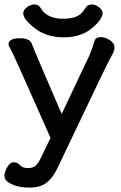

<svg xmlns="http://www.w3.org/2000/svg" viewBox="-21 -663 541 859"><path d="M263 -496Q183 -496 129 -541Q83 -578 83 -604Q83 -618 99.5 -630.5Q116 -643 133 -643Q152 -643 161 -627Q189 -579 261 -579Q297 -579 321 -589Q345 -599 361 -627Q370 -643 390 -643Q406 -643 422 -630.5Q438 -618 438 -604Q438 -577 390 -536.5Q342 -496 263 -496ZM116 176H106Q44 176 8 146Q-1 137 -1 121Q-1 107 11.5 85Q24 63 41 63Q56 63 68.5 76Q81 89 103 89Q125 89 137.5 79Q150 69 163 41L205 -46Q43 -413 30 -436Q17 -459 17 -464Q17 -492 67 -492Q112 -492 121 -468Q132 -437 255 -153L366 -388Q386 -426 402 -480Q407 -497 431 -497Q449 -497 470 -483.5Q491 -470 491 -452Q491 -438 485 -426Q479 -414 468 -394Q453 -367 237 87Q216 132 187.5 154Q159 176 116 176Z"/></svg>

Font: LXGW ZhenKai
Style: Regular
Weight: 400
Designer: LXGW / Fontworks Inc.
Foundry: LXGW / Fontworks Inc.
Version: Version 0.800;June 8, 2025